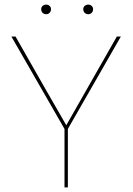

<svg xmlns="http://www.w3.org/2000/svg" viewBox="-20 -820 580 840"><path d="M508.8 -660.2 276.9 -255.9V0H262.2V-255.9L29.8 -660.2H47.9L176.8 -434.1L270 -272L491.2 -660.2ZM160.2 -779.8Q160.2 -788.6 166.5 -794.2Q172.9 -799.8 182.1 -799.8Q190.9 -799.8 197 -794.2Q203.1 -788.6 203.1 -779.8Q203.1 -770 197 -763.9Q190.9 -757.8 182.1 -757.8Q172.9 -757.8 166.5 -763.9Q160.2 -770 160.2 -779.8ZM344.2 -779.8Q344.2 -788.6 350.6 -794.2Q356.9 -799.8 366.2 -799.8Q375 -799.8 381.1 -794.2Q387.2 -788.6 387.2 -779.8Q387.2 -770 381.1 -763.9Q375 -757.8 366.2 -757.8Q356.9 -757.8 350.6 -763.9Q344.2 -770 344.2 -779.8Z"/></svg>

Font: Human Sans Thin
Style: Regular
Weight: 100
Designer: Tim Radville
Foundry: Continuum
Version: Version 1.000;FEAKit 1.0